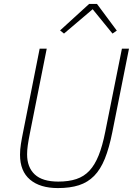

<svg xmlns="http://www.w3.org/2000/svg" viewBox="-20 -946 683 978"><path d="M218 -698 133 -271Q125 -231 121.5 -206Q118 -181 118 -160Q118 -94 157 -57.5Q196 -21 277 -21Q330 -21 369 -34Q408 -47 435.5 -76.5Q463 -106 482.5 -154.5Q502 -203 516 -274L601 -698H637L552 -272Q536 -192 514 -137.5Q492 -83 459.5 -50Q427 -17 382 -2.5Q337 12 275 12Q184 12 133 -31Q82 -74 82 -158Q82 -184 86.5 -212.5Q91 -241 99 -280L182 -698ZM474 -926 575 -790 553 -775 452 -899 306 -775 286 -791 434 -926Z"/></svg>

Font: IBM Plex Sans ExtLt
Style: Italic
Weight: 200
Italic angle: -11°
Designer: Mike Abbink, Paul van der Laan, Pieter van Rosmalen
Foundry: Bold Monday
Version: Version 3.005